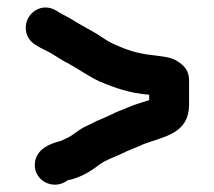

<svg xmlns="http://www.w3.org/2000/svg" viewBox="-20 -511 586 525"><path d="M144 -125C112 -117 82 -102 76 -70C67 -20 124 13 165 -18C200 -25 227 -42 252 -61C269 -74 293 -81 313 -91C333 -101 352 -107 373 -117C432 -139 497 -146 497 -226V-291C497 -309 491 -323 478 -334C454 -355 435 -355 399 -360C357 -364 325 -375 295 -389C277 -396 264 -406 247 -417C229 -428 209 -438 191 -449C173 -461 149 -472 132 -483C88 -508 41 -467 52 -422C59 -393 84 -384 109 -371C128 -362 145 -348 164 -339C194 -323 222 -302 253 -288C293 -271 335 -256 388 -252V-237C387 -237 385 -237 384 -236C365 -230 348 -225 329 -217C315 -210 301 -207 287 -199C273 -192 260 -187 244 -180L222 -169C210 -164 198 -157 185 -147C171 -136 161 -133 145 -125Z"/></svg>

Font: Electronic
Style: ExHv
Weight: 900
Version: Version 1.011